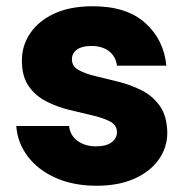

<svg xmlns="http://www.w3.org/2000/svg" viewBox="-20 -586 598 614"><path d="M289 8Q215 8 158.5 -17Q102 -42 69 -85.5Q36 -129 32 -183H201Q204 -153 228 -135.5Q252 -118 287 -118Q320 -118 337 -131Q354 -144 354 -163Q354 -186 332 -197.5Q310 -209 275.5 -217Q241 -225 202 -234.5Q163 -244 128.5 -261.5Q94 -279 72 -310Q50 -341 50 -393Q50 -440 76.5 -479.5Q103 -519 153.5 -542.5Q204 -566 277 -566Q385 -566 444.5 -512.5Q504 -459 512 -376H354Q351 -404 329.5 -421.5Q308 -439 272 -439Q242 -439 226 -427.5Q210 -416 210 -396Q210 -374 231.5 -362Q253 -350 287.5 -342Q322 -334 361 -324Q400 -314 435 -296Q470 -278 492 -246Q514 -214 515 -162Q515 -114 487.5 -75.5Q460 -37 409.5 -14.5Q359 8 289 8Z"/></svg>

Font: Poppins
Style: Bold
Weight: 700
Designer: Ninad Kale (Devanagari), Jonny Pinhorn (Latin)
Version: Version 5.002